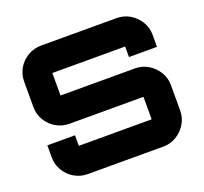

<svg xmlns="http://www.w3.org/2000/svg" viewBox="-124 -866 1076 1011"><g transform="rotate(-20 414.0 -360.0)"><path d="M202 0Q162 0 128 -20Q94 -40 74 -74Q54 -108 54 -148V-215H209V-156Q209 -156 209 -156Q209 -156 209 -156H617Q617 -156 617 -156Q617 -156 617 -156V-282Q617 -282 617 -282Q617 -282 617 -282H202Q162 -282 128 -302Q94 -322 74 -355.5Q54 -389 54 -430V-572Q54 -613 74 -646.5Q94 -680 128 -700Q162 -720 202 -720H626Q666 -720 699.5 -700Q733 -680 753.5 -646.5Q774 -613 774 -572V-505H617V-564Q617 -564 617 -564Q617 -564 617 -564H209Q209 -564 209 -564Q209 -564 209 -564V-438Q209 -438 209 -438Q209 -438 209 -438H626Q666 -438 699.5 -418Q733 -398 753.5 -364.5Q774 -331 774 -290V-148Q774 -108 753.5 -74Q733 -40 699.5 -20Q666 0 626 0Z"/></g></svg>

Font: Orbitron Black
Style: Regular
Weight: 900
Designer: Matt McInerney
Foundry: The League of Moveable Type
Version: Version 2.001